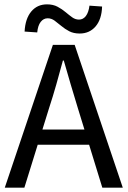

<svg xmlns="http://www.w3.org/2000/svg" viewBox="-20 -862 586 882"><path d="M2 0 223 -656H323L544 0H450L338 -364Q321 -419 305 -473.5Q289 -528 273 -584H269Q254 -528 238.5 -473.5Q223 -419 205 -364L92 0ZM120 -197V-267H423V-197ZM346 -708Q318 -708 298 -718.5Q278 -729 262 -742.5Q246 -756 231 -767Q216 -778 199 -778Q180 -778 167 -761.5Q154 -745 151 -713L93 -717Q96 -776 123.5 -809Q151 -842 196 -842Q224 -842 244.5 -831Q265 -820 281 -806.5Q297 -793 311.5 -782.5Q326 -772 343 -772Q362 -772 374.5 -788.5Q387 -805 391 -836L449 -832Q447 -773 419 -740.5Q391 -708 346 -708Z"/></svg>

Font: Assistant ExtraLight Medium
Style: Regular
Weight: 500
Version: Version 3.000